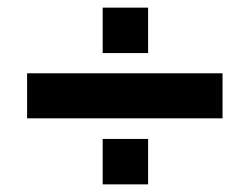

<svg xmlns="http://www.w3.org/2000/svg" viewBox="-20 -508 655 503"><path d="M51 -198V-316H563V-198ZM249 -25V-144H368V-25ZM249 -369V-488H368V-369Z"/></svg>

Font: Chivo Medium ExtraBold
Style: Regular
Weight: 800
Version: Version 2.002